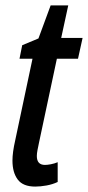

<svg xmlns="http://www.w3.org/2000/svg" viewBox="-20 -679 325 709"><path d="M110 10Q65 10 45.5 -16Q26 -42 26 -86Q26 -116 36 -160L100 -462H52L62 -512L122 -537L167 -659H232L206 -539H285L268 -462H190L124 -152Q121 -138 118.5 -125Q116 -112 116 -103Q116 -70 146 -70Q155 -70 168 -72.5Q181 -75 193 -80V-7Q174 2 151.5 6Q129 10 110 10Z"/></svg>

Font: Noto Sans ExtraCondensed Medium
Style: Italic
Weight: 500
Width: 2
Italic angle: -12°
Designer: Monotype Design Team
Foundry: Monotype Imaging Inc.
Version: Version 2.013; ttfautohint (v1.8.4.7-5d5b)